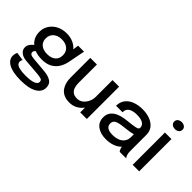

<svg xmlns="http://www.w3.org/2000/svg" viewBox="-69 -1381 2233 2233"><g transform="rotate(45 1047.5 -264.5)"><path d="M419.5 -42.5Q486.5 -36.5 528.8 -10Q571 16.5 571 77Q571 145.5 502 186.5Q433 227.5 297 227.5Q167 227.5 99.2 190Q31.5 152.5 31.5 88Q31.5 69 36 53.8Q40.5 38.5 47 28.5L148 43.5Q144 48.5 140.8 58.5Q137.5 68.5 137.5 82Q137.5 117.5 181 132.5Q224.5 147.5 301.5 147.5Q386 147.5 427.8 130.2Q469.5 113 469.5 83.5Q469.5 54 444 46.5Q418.5 39 382.5 36L181 19.5Q128.5 15 95.2 -12Q62 -39 62 -80Q62 -111.5 81.2 -137.8Q100.5 -164 120 -176Q53.5 -233 53.5 -326Q53.5 -387.5 84.5 -435.8Q115.5 -484 169.5 -511.8Q223.5 -539.5 293.5 -539.5Q356 -539.5 404 -516.8Q452 -494 477 -461L486 -531H584.5L544 -323.5Q533 -265.5 503.8 -218.8Q474.5 -172 424.8 -145Q375 -118 301 -118Q235.5 -118 183.5 -138Q175 -131.5 168.5 -122Q162 -112.5 162 -101.5Q162 -84.5 176.2 -73.5Q190.5 -62.5 232 -59ZM300.5 -206.5Q365.5 -206.5 403.2 -238Q441 -269.5 441 -328Q441 -384.5 403.2 -417.2Q365.5 -450 301 -450Q239 -450 199.5 -416.5Q160 -383 160 -326.5Q160 -269.5 197.8 -238Q235.5 -206.5 300.5 -206.5Z M880.5 9.5Q824 9.5 786.2 -9.8Q748.5 -29 727 -60.2Q705.5 -91.5 696.2 -128.8Q687 -166 687 -201.5V-531H796V-229Q796 -190.5 806 -158.2Q816 -126 841.2 -106.2Q866.5 -86.5 912 -86.5Q954.5 -86.5 986 -112Q1017.5 -137.5 1035 -176Q1052.5 -214.5 1052.5 -253.5V-531H1161V0H1052.5V-78.5Q1024 -39 980.2 -14.8Q936.5 9.5 880.5 9.5Z M1482 10.5Q1392 10.5 1336.8 -31.5Q1281.5 -73.5 1281.5 -148.5Q1281.5 -202 1309.8 -237Q1338 -272 1387.8 -291.2Q1437.5 -310.5 1501 -316.5Q1595 -326 1634 -335Q1673 -344 1673 -364.5V-365.5Q1673 -406 1638.5 -427Q1604 -448 1540 -448Q1472.5 -448 1435.8 -424.2Q1399 -400.5 1399 -349H1292.5Q1292.5 -410 1324.2 -452.5Q1356 -495 1412 -517.2Q1468 -539.5 1540.5 -539.5Q1607 -539.5 1661.8 -519.2Q1716.5 -499 1749 -459Q1781.5 -419 1781.5 -359.5V-106Q1781.5 -87.5 1782.8 -70.2Q1784 -53 1788.5 -39.5Q1793 -24 1799.2 -13.8Q1805.5 -3.5 1809.5 0H1701.5Q1698.5 -3 1692.8 -12.8Q1687 -22.5 1682.5 -35.5Q1678.5 -46.5 1676.5 -60.5Q1648 -28 1597.8 -8.8Q1547.5 10.5 1482 10.5ZM1504.5 -79.5Q1551 -79.5 1589.5 -94.2Q1628 -109 1650.8 -139.2Q1673.5 -169.5 1673.5 -215.5V-261.5Q1642.5 -252.5 1604 -246.8Q1565.5 -241 1525.5 -237Q1458 -230.5 1424 -213.5Q1390 -196.5 1390 -156.5Q1390 -79.5 1504.5 -79.5Z M1969 -641Q1941 -641 1920.8 -656.2Q1900.5 -671.5 1900.5 -698.5Q1900.5 -725 1920.8 -740.2Q1941 -755.5 1969 -755.5Q1996.5 -755.5 2016.8 -740.2Q2037 -725 2037 -698.5Q2037 -671 2016.8 -656Q1996.5 -641 1969 -641ZM1915 0V-531H2022V0Z"/></g></svg>

Font: Epilogue Medium
Style: Regular
Weight: 500
Designer: Tyler Finck
Foundry: Etcetera Type Co
Version: Version 2.111; ttfautohint (v1.8.3)